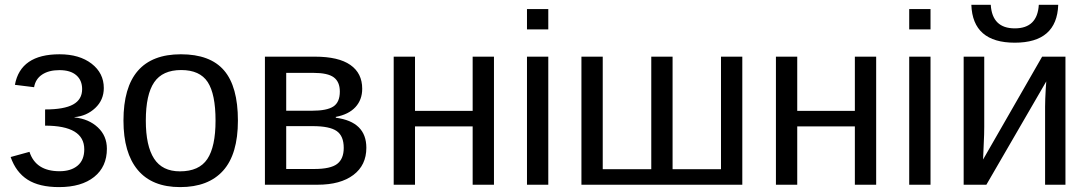

<svg xmlns="http://www.w3.org/2000/svg" viewBox="-20 -762 4484 792"><path d="M223.6 9.8Q142.1 9.8 94 -20.8Q45.9 -51.3 23.9 -114.3L101.6 -135.7Q127.4 -55.7 225.6 -55.7Q272.5 -55.7 300 -78.6Q327.6 -101.6 327.6 -146Q327.6 -243.7 166 -243.7V-310.5Q244.6 -310.5 281.7 -331.1Q318.8 -351.6 318.8 -394.5Q318.8 -430.7 294.7 -451.7Q270.5 -472.7 225.1 -472.7Q181.6 -472.7 154.1 -454.6Q126.5 -436.5 120.6 -402.3L41.5 -412.1Q64.5 -538.1 225.6 -538.1Q307.6 -538.1 357.9 -499.3Q408.2 -460.4 408.2 -398.9Q408.2 -349.6 372.8 -316.4Q337.4 -283.2 287.1 -278.8V-277.8Q346.2 -271.5 383.5 -236.6Q420.9 -201.7 420.9 -148.4Q420.9 -74.2 368.4 -32.2Q315.9 9.8 223.6 9.8Z M961.4 -264.6Q961.4 -126 900.4 -58.1Q839.4 9.8 723.1 9.8Q607.4 9.8 548.3 -60.8Q489.3 -131.3 489.3 -264.6Q489.3 -538.1 726.1 -538.1Q847.2 -538.1 904.3 -471.4Q961.4 -404.8 961.4 -264.6ZM869.1 -264.6Q869.1 -374 836.7 -423.6Q804.2 -473.1 727.5 -473.1Q650.4 -473.1 616 -422.6Q581.5 -372.1 581.5 -264.6Q581.5 -160.2 615.5 -107.7Q649.4 -55.2 722.2 -55.2Q801.3 -55.2 835.2 -106Q869.1 -156.7 869.1 -264.6Z M1278.8 -528.3Q1376.5 -528.3 1425.3 -494.1Q1474.1 -460 1474.1 -396Q1474.1 -350.6 1446.3 -320.3Q1418.5 -290 1365.2 -279.8V-276.4Q1491.2 -259.8 1491.2 -152.3Q1491.2 -80.6 1437.7 -40.3Q1384.3 0 1290 0H1072.8V-528.3ZM1160.6 -305.2H1266.1Q1328.6 -305.2 1355.2 -322.8Q1381.8 -340.3 1381.8 -384.3Q1381.8 -424.3 1356.9 -442.9Q1332 -461.4 1272.9 -461.4H1160.6ZM1160.6 -64.9H1275.9Q1343.3 -64.9 1370.6 -85.7Q1397.9 -106.4 1397.9 -151.9Q1397.9 -201.2 1368.9 -221.4Q1339.8 -241.7 1270 -241.7H1160.6Z M1691.9 -240.7V0H1604V-528.3H1691.9V-304.7H1929.7V-528.3H2017.6V0H1929.7V-240.7Z M2241.7 -724.6V-640.6H2153.8V-724.6ZM2241.7 -528.3V0H2153.8V-528.3Z M2378.4 0V-528.3H2466.3V-64H2666.5V-528.3H2754.4V-64H2954.1V-528.3H3042V0Z M3268.6 -240.7V0H3180.7V-528.3H3268.6V-304.7H3506.3V-528.3H3594.2V0H3506.3V-240.7Z M3818.4 -724.6V-640.6H3730.5V-724.6ZM3818.4 -528.3V0H3730.5V-528.3Z M4295.9 -426.3 4048.8 0H3955.1V-528.3H4040V-239.3Q4040 -208 4038.1 -172.9Q4036.1 -137.7 4035.2 -104L4278.8 -528.3H4375V0H4291V-322.3Q4291 -334 4291.7 -354.7Q4292.5 -375.5 4293.7 -396Q4294.9 -416.5 4295.9 -426.3ZM4166 -585.9Q3992.2 -585.9 3986.8 -742.2H4066.9Q4072.8 -645 4166 -645Q4259.3 -645 4265.1 -742.2H4345.2Q4339.8 -585.9 4166 -585.9Z"/></svg>

Font: Arimo Nerd Font
Style: Regular
Weight: 400
Designer: Steve Matteson
Foundry: Monotype Imaging Inc.
Version: Version 1.33;Nerd Fonts 3.2.1